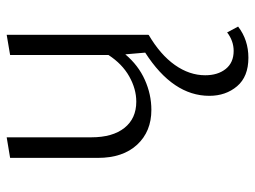

<svg xmlns="http://www.w3.org/2000/svg" viewBox="-112 -346 745 560"><g transform="rotate(-90 260.0 -65.5)"><path d="M463 257Q424 287 372 287Q317 287 289 254Q261 221 261 173Q261 67 387 -14L382 -72Q350 -34 307.5 -15Q265 4 220 4Q157 4 118.5 -37.5Q80 -79 80 -152V-408L140 -418V-171Q140 -109 167.5 -74.5Q195 -40 244 -40Q281 -40 317.5 -60.5Q354 -81 380 -121V-408L439 -418V-5H438L439 -4Q381 30 351 72.5Q321 115 321 161Q321 198 339.5 221Q358 244 392 244Q421 244 446 225Z"/></g></svg>

Font: Ysabeau Semilight
Style: Regular
Weight: 300
Designer: Christian Thalmann (Catharsis Fonts)
Version: Version 0.003